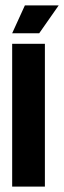

<svg xmlns="http://www.w3.org/2000/svg" viewBox="-20 -690 237 710"><path d="M25 0V-528H146V0ZM125 -567H25L72 -670H197Z"/></svg>

Font: Bricolage Grotesque 48pt Condensed SemiBold
Style: Regular
Weight: 600
Width: 3
Designer: Mathieu Triay
Foundry: Atelier Triay
Version: Version 1.000; ttfautohint (v1.8.4.7-5d5b);gftools[0.9.32]